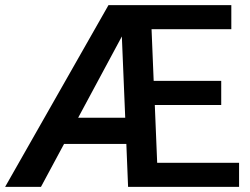

<svg xmlns="http://www.w3.org/2000/svg" viewBox="-22 -731 978 751"><path d="M913.1 -94.2V0H479L472.2 -168H228.5L138.2 0H-2L402.3 -710.9H882.8V-616.7H570.8L579.1 -414.6H843.3V-320.3H583.5L592.8 -94.2ZM283.7 -270.5H467.8L454.6 -588.4Z"/></svg>

Font: Vazirmatn RD Medium
Style: Regular
Weight: 500
Designer: Saber Rastikerdar
Foundry: Saber Rastikerdar
Version: Version 33.003